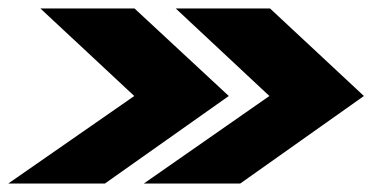

<svg xmlns="http://www.w3.org/2000/svg" viewBox="-20 -474 904 454"><path d="M320 -40H548L840.5 -247L618.5 -454H395.5L617 -247ZM-0.5 -40H228L521 -247L298 -454H75.5L297.5 -247Z"/></svg>

Font: Anybody Expanded ExtraBold
Style: Italic
Weight: 800
Width: 7
Italic angle: -10°
Version: Version 1.113;gftools[0.9.25]